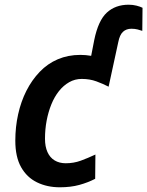

<svg xmlns="http://www.w3.org/2000/svg" viewBox="-20 -785 625 815"><path d="M234 10Q180 10 137 -11Q94 -32 69.5 -75.5Q45 -119 45 -188Q45 -246 57 -300Q69 -354 92 -399.5Q115 -445 148.5 -480Q182 -515 225.5 -533.5Q269 -552 321 -552Q332 -552 344 -551Q356 -550 367 -548L380 -615Q397 -698 433.5 -731.5Q470 -765 526 -765Q544 -765 559.5 -761Q575 -757 585 -752L584 -654Q576 -657 564 -660Q552 -663 538 -663Q516 -663 502 -650Q488 -637 482 -606L441 -417Q418 -429 389.5 -439.5Q361 -450 327 -450Q298 -450 273.5 -436Q249 -422 230 -398Q211 -374 198 -342Q185 -310 178 -273Q171 -236 171 -196Q171 -163 181.5 -139.5Q192 -116 212 -104Q232 -92 259 -92Q293 -92 323 -103Q353 -114 385 -129L384 -26Q353 -10 316.5 0Q280 10 234 10Z"/></svg>

Font: Noto Sans Display SemiBold
Style: Italic
Weight: 600
Italic angle: -12°
Designer: Monotype Design Team
Foundry: Monotype Imaging Inc.
Version: Version 2.003